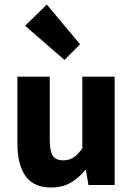

<svg xmlns="http://www.w3.org/2000/svg" viewBox="-20 -818 589 849"><path d="M206 11Q128 11 92.5 -40Q57 -91 57 -181V-479H200V-200Q200 -148 214 -128.5Q228 -109 259 -109Q286 -109 305 -121.5Q324 -134 344 -162V-479H487V0H371L360 -66H357Q327 -30 291.5 -9.5Q256 11 206 11ZM265 -553 91 -704 187 -798 334 -622Z"/></svg>

Font: Narnoor ExtraBold
Style: Regular
Weight: 800
Designer: S. Sridhar Murthy
Foundry: SIL International
Version: Version 3.000